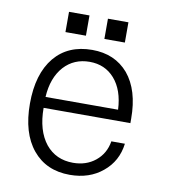

<svg xmlns="http://www.w3.org/2000/svg" viewBox="-79 -745 741 830"><g transform="rotate(10 291.5 -329.5)"><path d="M328.1 -586.9H418V-675.8H328.1ZM157.2 -586.9H247.1V-675.8H157.2ZM121.1 -295.9Q126 -380.9 170.9 -430.7Q214.8 -478.5 283.2 -478.5Q350.6 -478.5 392.6 -430.7Q435.5 -381.8 439.5 -295.9ZM121.1 -248H502V-267.6Q502 -392.6 443.4 -462.9Q384.8 -531.2 285.2 -531.2Q179.7 -531.2 120.1 -460Q59.6 -386.7 59.6 -255.9Q59.6 -127 119.1 -54.7Q178.7 17.6 282.2 17.6Q368.2 17.6 425.8 -30.3Q484.4 -78.1 494.1 -156.2H434.6Q425.8 -101.6 384.8 -68.4Q344.7 -36.1 287.1 -36.1Q211.9 -36.1 167 -90.8Q121.1 -148.4 121.1 -248Z"/></g></svg>

Font: Dotum
Style: Regular
Weight: 400
Version: Version 2.21